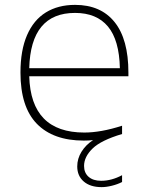

<svg xmlns="http://www.w3.org/2000/svg" viewBox="-20 -568 600 788"><path d="M507 -255H100Q106.5 -24 326 -24Q394 -24 481 -52V-18Q395 7.5 360 41.5Q325 75.5 325 113Q325 141.5 343.8 157.8Q362.5 174 395 174Q438 174 481 151V179Q462.5 188.5 439.5 194.2Q416.5 200 397 200Q350.5 200 323.8 177Q297 154 297 115Q297 83 314.5 54.8Q332 26.5 362 7Q345.5 9 324 9Q198.5 9 131.2 -60Q64 -129 64 -270Q64 -361.5 91 -423.8Q118 -486 168.2 -517Q218.5 -548 288 -548Q393.5 -548 450.2 -477.5Q507 -407 507 -270ZM100 -288H472Q469.5 -403.5 423 -459.2Q376.5 -515 288 -515Q106 -515 100 -288Z"/></svg>

Font: Encode Sans Expanded Thin
Style: Regular
Weight: 250
Width: 7
Designer: Multiple Designers
Foundry: Impallari Type
Version: Version 2.000